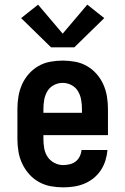

<svg xmlns="http://www.w3.org/2000/svg" viewBox="-20 -799 540 827"><path d="M252 8Q225 8 198 3Q171 -2 147 -15.5Q123 -29 105 -49.5Q87 -70 75.5 -94.5Q64 -119 59.5 -146Q55 -173 55 -200V-330Q55 -357 59.5 -384Q64 -411 75 -435.5Q86 -460 104 -480.5Q122 -501 145.5 -514.5Q169 -528 196 -533Q223 -538 250 -538Q277 -538 304 -533Q331 -528 354.5 -514.5Q378 -501 396 -480.5Q414 -460 425 -435.5Q436 -411 440.5 -384Q445 -357 445 -330V-217H167V-200Q167 -180 170.5 -160Q174 -140 185 -123.5Q196 -107 214 -97.5Q232 -88 252 -88Q266 -88 280.5 -91.5Q295 -95 306 -103.5Q317 -112 323.5 -125.5Q330 -139 331 -153H443Q441 -130 434 -107.5Q427 -85 414 -65.5Q401 -46 383 -31.5Q365 -17 343.5 -8Q322 1 298.5 4.5Q275 8 252 8ZM167 -313H333V-330Q333 -350 329.5 -369.5Q326 -389 316 -406Q306 -423 288 -432.5Q270 -442 250 -442Q230 -442 212 -432.5Q194 -423 184 -406Q174 -389 170.5 -369.5Q167 -350 167 -330ZM200 -595 71 -721 144 -779 250 -654 356 -779 429 -721 300 -595Z"/></svg>

Font: Iosevka Slab
Style: Bold
Weight: 700
Monospace: yes
Designer: Belleve Invis
Foundry: Belleve Invis
Version: Version 11.1.1; ttfautohint (v1.8.3)